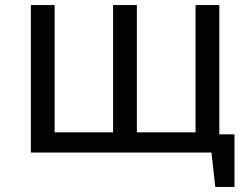

<svg xmlns="http://www.w3.org/2000/svg" viewBox="-20 -603 988 759"><path d="M102 0V-583H196V0ZM124 0V-80H498V0ZM427 0V-583H521V0ZM449 0V-80H824V0ZM753 0V-583H847V0ZM831 136 808 -72H907V136Z"/></svg>

Font: Ruda Medium
Style: Regular
Weight: 500
Version: Version 2.001